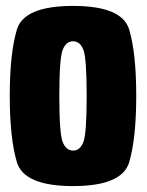

<svg xmlns="http://www.w3.org/2000/svg" viewBox="-20 -624 497 649"><path d="M227 5Q61 5 37 -76Q13 -157 13 -300Q13 -443.5 37 -523.8Q61 -604 227 -604Q393 -604 416.8 -523.8Q440.5 -443.5 440.5 -300Q440.5 -157 416.8 -76Q393 5 227 5ZM227 -115Q250.5 -115 261.8 -143.8Q273 -172.5 273 -299.5Q273 -427 261.8 -455.8Q250.5 -484.5 227 -484.5Q203.5 -484.5 192 -455.8Q180.5 -427 180.5 -299.5Q180.5 -172.5 192 -143.8Q203.5 -115 227 -115Z"/></svg>

Font: Anybody Condensed ExtraBold
Style: Regular
Weight: 800
Width: 3
Designer: Tyler Finck
Foundry: Etcetera Type Company
Version: Version 1.010; ttfautohint (v1.8.3) -l 8 -r 50 -G 200 -x 14 